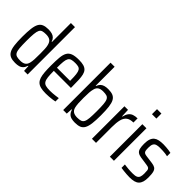

<svg xmlns="http://www.w3.org/2000/svg" viewBox="26 -1432 2130 2130"><g transform="rotate(45 1090.5 -367.5)"><path d="M196 8Q152 8 123 -4Q94 -16 77.5 -45Q61 -74 54.5 -125Q48 -176 48 -254Q48 -333 54.5 -384.5Q61 -436 77 -465Q93 -494 122 -506Q151 -518 195 -518Q228 -518 252.5 -511Q277 -504 293 -488Q309 -472 317 -446H322V-743H386V0H330L326 -72H321Q312 -41 294.5 -23Q277 -5 252.5 1.5Q228 8 196 8ZM218 -50Q258 -50 280.5 -64.5Q303 -79 312 -112Q319 -140 320.5 -173.5Q322 -207 322 -264Q322 -305 320.5 -335.5Q319 -366 314 -385Q305 -426 282 -443Q259 -460 216 -460Q183 -460 162.5 -454Q142 -448 131.5 -427.5Q121 -407 117 -365.5Q113 -324 113 -255Q113 -186 116.5 -144.5Q120 -103 131 -83Q142 -63 163 -56.5Q184 -50 218 -50Z M677 8Q628 8 595.5 -0.5Q563 -9 544 -28Q525 -47 515.5 -77Q506 -107 502.5 -151Q499 -195 499 -254Q499 -329 503.5 -379.5Q508 -430 525 -460.5Q542 -491 577 -504.5Q612 -518 674 -518Q720 -518 749 -509.5Q778 -501 795 -482.5Q812 -464 819.5 -433.5Q827 -403 829 -358.5Q831 -314 831 -256V-234H563Q563 -175 567 -138.5Q571 -102 583.5 -81.5Q596 -61 621 -54Q646 -47 689 -47Q708 -47 729.5 -48.5Q751 -50 773.5 -53Q796 -56 816 -59V-6Q801 -3 777.5 0.5Q754 4 728 6Q702 8 677 8ZM769 -262V-292Q769 -350 764.5 -384.5Q760 -419 749.5 -436Q739 -453 720 -458.5Q701 -464 671 -464Q635 -464 613.5 -457.5Q592 -451 581 -432Q570 -413 566.5 -377.5Q563 -342 563 -283H788Z M1134 8Q1103 8 1078 1.5Q1053 -5 1036 -23Q1019 -41 1009 -72H1004L1000 0H944V-743H1008V-446H1013Q1022 -472 1038 -488Q1054 -504 1078 -511Q1102 -518 1134 -518Q1180 -518 1208.5 -506Q1237 -494 1253 -465Q1269 -436 1275.5 -384.5Q1282 -333 1282 -254Q1282 -176 1275.5 -124.5Q1269 -73 1252.5 -44Q1236 -15 1207.5 -3.5Q1179 8 1134 8ZM1112 -50Q1147 -50 1167.5 -57Q1188 -64 1199 -84.5Q1210 -105 1213.5 -146Q1217 -187 1217 -255Q1217 -323 1213.5 -364Q1210 -405 1199 -426Q1188 -447 1167.5 -453.5Q1147 -460 1112 -460Q1073 -460 1050.5 -445.5Q1028 -431 1020 -398Q1013 -373 1010.5 -341Q1008 -309 1008 -255Q1008 -203 1010 -172.5Q1012 -142 1018 -115Q1026 -81 1049 -65.5Q1072 -50 1112 -50Z M1395 0V-510H1451L1455 -413H1460Q1469 -453 1486.5 -476Q1504 -499 1530.5 -508.5Q1557 -518 1593 -518V-453Q1541 -453 1511.5 -431Q1482 -409 1470.5 -363.5Q1459 -318 1459 -247V0Z M1673 -664V-743H1742V-664ZM1676 0V-510H1740V0Z M1991 8Q1969 8 1944 6Q1919 4 1896 1.5Q1873 -1 1855 -4V-57Q1871 -55 1887 -53Q1903 -51 1919.5 -49.5Q1936 -48 1953.5 -47.5Q1971 -47 1988 -47Q2025 -47 2044.5 -56Q2064 -65 2071.5 -85Q2079 -105 2079 -137Q2079 -170 2076.5 -187.5Q2074 -205 2063 -213Q2052 -221 2027 -224L1925 -239Q1894 -244 1875.5 -257.5Q1857 -271 1850 -298.5Q1843 -326 1843 -370Q1843 -416 1853.5 -445Q1864 -474 1884 -490Q1904 -506 1933.5 -512Q1963 -518 2000 -518Q2021 -518 2043.5 -516Q2066 -514 2086.5 -511.5Q2107 -509 2121 -505V-452Q2105 -456 2086 -458.5Q2067 -461 2045.5 -462Q2024 -463 1999 -463Q1969 -463 1948.5 -456.5Q1928 -450 1917.5 -431.5Q1907 -413 1907 -375Q1907 -346 1910 -329Q1913 -312 1924 -304Q1935 -296 1958 -293L2055 -280Q2086 -276 2105.5 -264.5Q2125 -253 2133.5 -224.5Q2142 -196 2142 -140Q2142 -98 2133.5 -70Q2125 -42 2107 -24.5Q2089 -7 2060.5 0.5Q2032 8 1991 8Z"/></g></svg>

Font: Saira Condensed
Style: Regular
Weight: 400
Width: 3
Designer: Hector Gatti with collaboration of the Omnibus-Type team
Foundry: Omnibus-Type
Version: Version 1.101